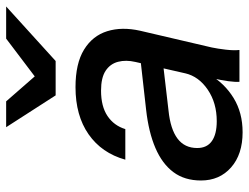

<svg xmlns="http://www.w3.org/2000/svg" viewBox="-110 -670 790 609"><g transform="rotate(-90 284.5 -365.0)"><path d="M330 0Q329 -13 332 -35.5Q335 -58 342 -88L338 -89L393 -330Q400 -360 393.5 -385Q387 -410 365 -424.5Q343 -439 302 -439Q252 -439 221.5 -418.5Q191 -398 180 -362H83Q104 -437 163.5 -478.5Q223 -520 313 -520Q388 -520 432 -493Q476 -466 490.5 -419.5Q505 -373 492 -315L439 -88Q435 -69 432 -43.5Q429 -18 431 0ZM170 10Q100 10 58.5 -26.5Q17 -63 17 -122Q17 -174 43.5 -209.5Q70 -245 120 -266.5Q170 -288 241 -296L410 -315L393 -243L239 -225Q180 -219 150 -196.5Q120 -174 120 -134Q120 -103 142 -87.5Q164 -72 205 -72Q263 -72 305 -100.5Q347 -129 357 -172L353 -95Q325 -47 278.5 -18.5Q232 10 170 10ZM287 -583 186 -740H268L385 -606H290L467 -740H569L396 -583Z"/></g></svg>

Font: Instrument Sans Medium
Style: Italic
Weight: 500
Italic angle: -13°
Designer: Rodrigo Fuenzalida
Foundry: fragTYPE
Version: Version 1.000;gftools[0.9.28]